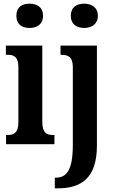

<svg xmlns="http://www.w3.org/2000/svg" viewBox="-20 -784 623 1044"><path d="M141 -632C181 -632 214 -652 214 -698C214 -745 181 -764 141 -764C99 -764 69 -745 69 -698C69 -652 99 -632 141 -632ZM438 -632C477 -632 512 -652 512 -698C512 -745 477 -764 438 -764C397 -764 365 -745 365 -698C365 -652 397 -632 438 -632ZM13 0H276V-50H267C232 -50 210 -63 210 -122V-536H12V-486H24C57 -486 80 -473 80 -418V-121C80 -63 57 -50 22 -50H13ZM278 240H294C419 240 507 187 507 8V-536H309V-486H313C348 -486 376 -477 376 -419V2C376 141 343 182 283 182H278Z"/></svg>

Font: Noto Serif Myanmar ExtraCondensed
Style: Bold
Weight: 700
Width: 2
Designer: Ben Mitchell and the Monotype Design Team
Foundry: Monotype Imaging Inc.
Version: Version 2.106